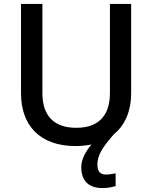

<svg xmlns="http://www.w3.org/2000/svg" viewBox="-20 -734 776 978"><path d="M476 104C476 56 503 15 560 -50C619 -98 648 -172 648 -258V-714H540V-260C540 -153 489 -83 369 -83C253 -83 196 -146 196 -259V-714H87V-259C87 -95 183 10 365 10C394 10 421 7 446 2C417 36 394 77 394 117C394 187 431 224 503 224C531 224 550 219 569 214V149C558 151 540 155 519 155C492 155 476 141 476 104Z"/></svg>

Font: Noto Sans Lao UI Med
Style: Regular
Weight: 500
Designer: Monotype Design Team
Foundry: Monotype Imaging Inc.
Version: Version 2.000